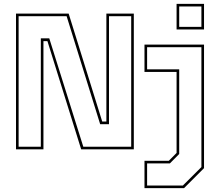

<svg xmlns="http://www.w3.org/2000/svg" viewBox="-20 -770 1134 990"><path d="M76 -13.5H190.5V-572.5H234L409.5 -13.5H656.5V-686.5H542V-129.5H496.5L323.5 -686.5H76ZM62.5 0V-700H334L507 -143.5H528.5V-700H670V0H398.5L224.5 -558H204V0ZM725 200V59H850.5L890.5 18.5V-399H725V-540H1032V97L929 200ZM738.5 186.5H923L1018.5 91.5V-526.5H738.5V-412.5H904V24L856 72.5H738.5ZM890.5 -618V-750H1032V-618ZM904 -631.5H1018.5V-736.5H904Z"/></svg>

Font: Tourney Thin
Style: Regular
Weight: 100
Designer: Tyler Finck
Foundry: Etcetera Type Co
Version: Version 1.015